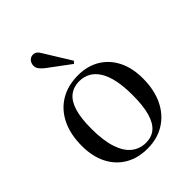

<svg xmlns="http://www.w3.org/2000/svg" viewBox="-222 -892 1025 1025"><g transform="rotate(-45 290.5 -380.0)"><path d="M287 14Q214 14 160.5 -17.5Q107 -49 77.5 -107Q48 -165 48 -244Q48 -332 79 -395Q110 -458 166.5 -492Q223 -526 301 -526Q371 -526 423.5 -494.5Q476 -463 505 -405.5Q534 -348 534 -269Q534 -183 503.5 -119.5Q473 -56 417 -21Q361 14 287 14ZM303 -14Q345 -14 373.5 -37.5Q402 -61 417 -112Q432 -163 432 -245Q432 -310 422 -357.5Q412 -405 392.5 -436.5Q373 -468 345 -483.5Q317 -499 282 -499Q240 -499 210 -476Q180 -453 164.5 -403.5Q149 -354 149 -274Q149 -185 168 -127Q187 -69 222 -41.5Q257 -14 303 -14ZM328 -584 203 -677Q189 -688 178.5 -701Q168 -714 168 -729Q168 -740 172.5 -750.5Q177 -761 186.5 -767.5Q196 -774 209 -774Q220 -774 229.5 -767.5Q239 -761 248 -745L340 -596Z"/></g></svg>

Font: Literata 60pt
Style: Regular
Weight: 400
Designer: Latin by Veronika Burian and Jose Scaglione. Greek by Irene Vlachou. Cyrillic by Vera Evstafieva.
Foundry: TypeTogether
Version: Version 3.002